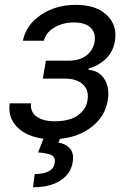

<svg xmlns="http://www.w3.org/2000/svg" viewBox="-20 -573 534 806"><path d="M20.6 -139.2H110.1Q106.5 -103 133.7 -83.5Q160.9 -63.9 210.9 -63.9Q245.7 -63.9 274 -72.6Q302.2 -81.3 322.4 -101.7Q342.7 -122.2 347.3 -152Q354.4 -192.8 328.8 -217.9Q303.3 -242.9 253.6 -242.9H159.8L172.6 -318.2H266.3Q313.9 -318.2 342.5 -340Q371.1 -361.9 377.1 -397.7Q383.2 -434.7 360.4 -456.7Q337.7 -478.7 290.5 -478.7Q242.9 -478.7 207.4 -457.2Q171.9 -435.7 164.1 -402H76Q89.5 -468.4 151.6 -510.5Q213.8 -552.6 299 -552.6Q383.9 -552.6 428.6 -509.4Q473.4 -466.3 462.4 -400.6Q455.3 -356.5 425.6 -327.4Q396 -298.3 353 -285.5L351.6 -279.8Q396.3 -276.6 418.7 -240.2Q441.1 -203.8 432.5 -152Q421.5 -84.9 366.3 -41.4Q311.1 2.1 231.5 9.9L225.1 25.6Q256.7 30.5 274.1 50.8Q291.5 71 284.8 109.4Q277 156.6 233.7 184.8Q190.3 213.1 118.6 213.1L125.7 157.7Q160.9 157.7 183.2 146.7Q205.6 135.7 209.5 112.2Q213.8 88.8 198.2 79.4Q182.5 70 139.9 66.8L162.3 9.2Q90.6 0 51.5 -40.1Q12.4 -80.3 20.6 -139.2Z"/></svg>

Font: Karasuma Gothic
Style: Italic
Weight: 400
Italic angle: -9.39999°
Designer: Rasmus Andersson / Ryoko Nishizuka
Foundry: Genbu
Version: Version 1.00